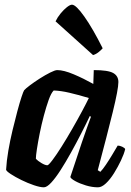

<svg xmlns="http://www.w3.org/2000/svg" viewBox="-20 -799 557 819"><path d="M167 0Q151 0 124.5 -9Q98 -18 71.5 -31Q45 -44 26 -56.5Q7 -69 6 -75Q8 -112 15.5 -156Q23 -200 33.5 -243.5Q44 -287 54 -324.5Q64 -362 72 -386Q80 -410 83 -414Q89 -421 107.5 -435Q126 -449 149.5 -464Q173 -479 194 -489.5Q215 -500 224 -500Q252 -500 294.5 -482Q337 -464 378 -441L380 -500Q441 -500 463 -487.5Q485 -475 485 -449Q485 -419 461 -321Q437 -223 397 -73L408 -66Q418 -76 431.5 -96Q445 -116 458.5 -138.5Q472 -161 482 -178Q491 -178 501.5 -173Q512 -168 514 -163Q509 -142 496 -114.5Q483 -87 466.5 -60.5Q450 -34 432 -17Q414 0 398 0Q373 0 346.5 -8Q320 -16 301 -26.5Q282 -37 280 -44L329 -191Q340 -223 351 -254Q362 -285 368 -301L363 -304Q347 -270 326 -229Q305 -188 282.5 -147.5Q260 -107 238.5 -73.5Q217 -40 198.5 -20Q180 0 167 0ZM182 -94Q187 -94 204 -116.5Q221 -139 243 -174Q265 -209 288 -249Q311 -289 330 -324.5Q349 -360 359 -381Q312 -395 275.5 -403.5Q239 -412 209 -413Q198 -402 187.5 -372.5Q177 -343 167 -305.5Q157 -268 149.5 -230.5Q142 -193 137.5 -163.5Q133 -134 133 -122Q142 -112 157.5 -103Q173 -94 182 -94ZM377 -564 217 -708Q225 -725 238.5 -741.5Q252 -758 265.5 -768.5Q279 -779 287 -779Q304 -779 340 -728Q376 -677 418 -593Q412 -586 401 -577Q390 -568 377 -564Z"/></svg>

Font: Texturina 72pt 72pt ExtraBold
Style: Italic
Weight: 800
Italic angle: -11°
Designer: Guillermo Torres Carreño
Foundry: Omnibus-Type
Version: Version 1.002; ttfautohint (v1.8.3)